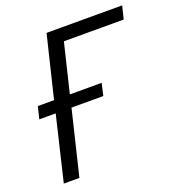

<svg xmlns="http://www.w3.org/2000/svg" viewBox="-127 -797 836 902"><g transform="rotate(-20 291.5 -346.5)"><path d="M39 0 116 -323H34L49 -384H130L205 -693H583L567 -628H268L209 -384H368L354 -323H195L117 0Z"/></g></svg>

Font: Ubuntu Sans
Style: Italic
Weight: 400
Italic angle: -13.5°
Designer: Dalton Maag Ltd
Foundry: Dalton Maag Ltd
Version: Version 1.006